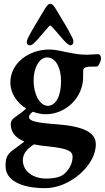

<svg xmlns="http://www.w3.org/2000/svg" viewBox="-20 -691 546 1000"><path d="M136 -455C147 -455 159 -467 177 -487C192 -503 212 -529 236 -555C239 -557 241 -558 242 -558C244 -558 245 -557 247 -555C272 -529 293 -503 307 -487C325 -467 338 -455 347 -455C360 -455 368 -472 357 -494C338 -534 302 -592 277 -634C263 -657 255 -671 242 -671C230 -671 221 -658 206 -632C181 -590 146 -534 126 -494C116 -473 117 -455 136 -455ZM490 -409C477 -409 455 -406 435 -406C405 -406 381 -409 355 -414C311 -421 277 -433 236 -433C130 -433 34 -362 34 -262C34 -204 69 -155 116 -126C105 -114 85 -100 63 -84C41 -70 36 -57 36 -45C36 -5 57 26 107 46C91 58 70 75 48 90C14 115 9 135 9 175C9 246 86 289 216 289C343 289 479 171 479 61C479 -1 417 -33 273 -44C164 -52 131 -61 131 -82C131 -89 138 -100 151 -109C173 -101 196 -96 218 -96C324 -96 413 -184 413 -289C413 -334 413 -330 418 -336C424 -341 437 -344 453 -344H480C486 -344 489 -346 493 -351C500 -361 506 -377 506 -387C506 -401 499 -409 490 -409ZM229 -140C188 -140 155 -198 155 -272C155 -340 186 -392 225 -392C268 -392 298 -342 298 -269C298 -191 271 -140 229 -140ZM358 126C358 157 343 188 318 212C299 230 267 239 220 239C150 239 99 199 99 144C99 109 121 84 157 61C178 65 201 69 228 71C330 82 358 94 358 126Z"/></svg>

Font: EB Garamond
Style: Bold
Weight: 700
Designer: Georg Duffner and Octavio Pardo
Foundry: Georg Duffner
Version: Version 1.000;PS 001.000;hotconv 1.0.88;makeotf.lib2.5.64775